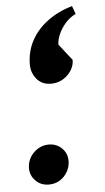

<svg xmlns="http://www.w3.org/2000/svg" viewBox="-55 -790 468 852"><g transform="rotate(-5 179.0 -364.0)"><path d="M177 -419Q136 -419 113 -447Q90 -475 90 -511Q90 -569 115.5 -617Q141 -665 188.5 -700.5Q236 -736 299 -754L312 -718Q285 -705 265.5 -682.5Q246 -660 235 -635Q224 -610 224 -589L281 -516Q281 -490 266 -467.5Q251 -445 228 -432Q205 -419 177 -419ZM128 26Q93 26 69.5 2.5Q46 -21 46 -54Q46 -80 59 -102Q72 -124 94 -137.5Q116 -151 142 -151Q177 -151 200.5 -128Q224 -105 224 -71Q224 -46 211.5 -23.5Q199 -1 177.5 12.5Q156 26 128 26Z"/></g></svg>

Font: Lemonada Medium
Style: Regular
Weight: 500
Designer: Mohamed Gaber (Arabic), Eduardo Tunni (Latin)
Foundry: Kief Type Foundry
Version: Version 4.004; ttfautohint (v1.8.2)